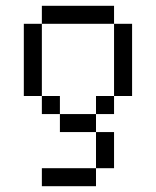

<svg xmlns="http://www.w3.org/2000/svg" viewBox="-20 -520 540 665"><path d="M312.5 62.5H125V125H312.5ZM312.5 62.5H375Q375 62.5 375 -62.5H312.5Q312.5 -62.5 312.5 62.5ZM312.5 -62.5V-125H187.5V-62.5ZM187.5 -125V-187.5H125V-125ZM312.5 -125H375V-187.5H312.5ZM125 -187.5Q125 -187.5 125 -437.5H62.5Q62.5 -437.5 62.5 -187.5ZM375 -187.5H437.5Q437.5 -187.5 437.5 -437.5H375Q375 -437.5 375 -187.5ZM125 -437.5H375V-500H125Z"/></svg>

Font: CalcUnifontExMono
Style: Regular
Weight: 500
Version: Version 15.0.06